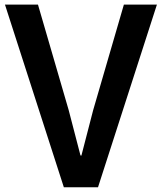

<svg xmlns="http://www.w3.org/2000/svg" viewBox="-20 -792 684 812"><path d="M1 -772.5H140.6L270.5 -326.2Q315.4 -152.3 320.3 -134.8L324.2 -133.8Q347.7 -223.6 374 -326.2L503.9 -772.5H643.6L394.5 0H250Z"/></svg>

Font: Gothic A1
Style: Bold
Weight: 700
Version: Version 2.50